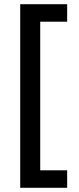

<svg xmlns="http://www.w3.org/2000/svg" viewBox="-20 -769 377 912"><path d="M76 -749H299V-666H171V40H299V123H76Z"/></svg>

Font: sheba-seeBold
Style: Regular
Weight: 600
Designer: Mohamed Galeb, the designers
Foundry: Kief Type Foundry
Version: Version 2.010; ttfautohint (v1.5.33-1714) -l 8 -r 50 -G 200 